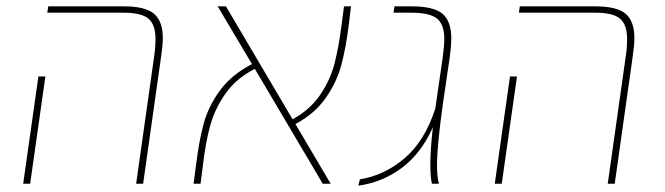

<svg xmlns="http://www.w3.org/2000/svg" viewBox="-20 -579 2094 605"><path d="M466 -403Q470 -430 470 -456Q470 -501 448 -520Q426 -539 369 -539H129L132 -559H370Q438 -559 465.5 -535.5Q493 -512 493 -459Q493 -438 488 -403L431 0H409ZM101 -338H123L75 0H53Z M911 -188 1022 0H997L783 -362Q724 -332 690.5 -284Q657 -236 642.5 -183.5Q628 -131 620 -63L612 0H590L598 -61Q607 -135 622 -190Q637 -245 673.5 -294.5Q710 -344 774 -377L666 -559H692L902 -203Q958 -234 989.5 -281Q1021 -328 1034 -378.5Q1047 -429 1056 -498L1064 -559H1086L1079 -500Q1070 -428 1055.5 -374Q1041 -320 1006.5 -270.5Q972 -221 911 -188Z M1402 -458Q1402 -435 1397 -397L1376 -255Q1357 -119 1357 -59Q1357 -23 1363 0H1341Q1336 -20 1336 -60Q1336 -108 1344 -178Q1307 -95 1245.5 -49.5Q1184 -4 1109 6L1114 -14Q1191 -26 1255 -80.5Q1319 -135 1352 -238L1354 -253L1375 -398Q1380 -435 1380 -456Q1380 -502 1357 -520.5Q1334 -539 1275 -539H1220L1223 -559H1277Q1347 -559 1374.5 -535.5Q1402 -512 1402 -458Z M1952 -403Q1956 -430 1956 -456Q1956 -501 1934 -520Q1912 -539 1855 -539H1615L1618 -559H1856Q1924 -559 1951.5 -535.5Q1979 -512 1979 -459Q1979 -438 1974 -403L1917 0H1895ZM1587 -338H1609L1561 0H1539Z"/></svg>

Font: FiraGO Thin
Style: Italic
Weight: 100
Italic angle: -8°
Designer: bBox Type GmbH
Foundry: bBox Type GmbH
Version: Version 1.001